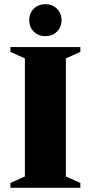

<svg xmlns="http://www.w3.org/2000/svg" viewBox="-20 -894 432 914"><path d="M362.5 -23V0H29.5V-23L98.5 -54V-616L29.5 -647V-670H362.5V-647L293.5 -616V-54ZM196 -722Q162 -722 140.5 -743.8Q119 -765.5 119 -797.5Q119 -830 140.5 -852Q162 -874 196 -874Q230 -874 251.5 -852Q273 -830 273 -797.5Q273 -765.5 251.5 -743.8Q230 -722 196 -722Z"/></svg>

Font: Newsreader Text ExtraBold
Style: Regular
Weight: 800
Designer: Hugues Gentile
Foundry: Production Type
Version: Version 1.001